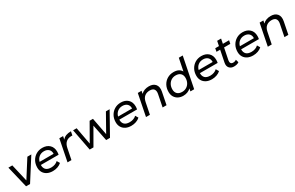

<svg xmlns="http://www.w3.org/2000/svg" viewBox="237 -2405 6267 4073"><g transform="rotate(-30 3371.0 -368.0)"><path d="M178 0 51 -530H147L246 -105L516 -530H613L276 0Z M836 6Q757 6 700.5 -22.5Q644 -51 613 -102.5Q582 -154 582 -224Q582 -314 621 -384Q660 -454 727.5 -494.5Q795 -535 881 -535Q988 -535 1053 -474.5Q1118 -414 1118 -306Q1118 -287 1116 -269.5Q1114 -252 1111 -235H676Q676 -232 676 -229Q676 -156 717.5 -117Q759 -78 844 -78Q894 -78 937 -94.5Q980 -111 1008 -139L1049 -70Q1010 -33 953.5 -13.5Q897 6 836 6ZM686 -305H1029Q1032 -377 989.5 -416Q947 -455 877 -455Q805 -455 754.5 -414.5Q704 -374 686 -305Z M1194 0 1299 -530H1391L1375 -451Q1411 -496 1462.5 -515.5Q1514 -535 1586 -535L1568 -442Q1561 -442 1555.5 -442.5Q1550 -443 1543 -443Q1464 -443 1412.5 -400Q1361 -357 1343 -265L1290 0Z M1737 0 1636 -530H1723L1801 -109L2041 -530H2123L2203 -109L2440 -530H2531L2234 0H2140L2059 -400L1829 0Z M2758 6Q2679 6 2622.5 -22.5Q2566 -51 2535 -102.5Q2504 -154 2504 -224Q2504 -314 2543 -384Q2582 -454 2649.5 -494.5Q2717 -535 2803 -535Q2910 -535 2975 -474.5Q3040 -414 3040 -306Q3040 -287 3038 -269.5Q3036 -252 3033 -235H2598Q2598 -232 2598 -229Q2598 -156 2639.5 -117Q2681 -78 2766 -78Q2816 -78 2859 -94.5Q2902 -111 2930 -139L2971 -70Q2932 -33 2875.5 -13.5Q2819 6 2758 6ZM2608 -305H2951Q2954 -377 2911.5 -416Q2869 -455 2799 -455Q2727 -455 2676.5 -414.5Q2626 -374 2608 -305Z M3492 -535Q3597 -535 3648.5 -472.5Q3700 -410 3678 -297L3619 0H3523L3582 -297Q3596 -369 3567 -409Q3538 -449 3464 -449Q3387 -449 3336 -407.5Q3285 -366 3268 -280L3212 0H3116L3221 -530H3313L3299 -462Q3337 -500 3386 -517.5Q3435 -535 3492 -535Z M4030 6Q3963 6 3910 -21.5Q3857 -49 3826.5 -100Q3796 -151 3796 -223Q3796 -314 3835 -384.5Q3874 -455 3942 -495Q4010 -535 4096 -535Q4235 -535 4287 -440L4348 -742H4444L4296 0H4204L4217 -65Q4182 -31 4134.5 -12.5Q4087 6 4030 6ZM4051 -78Q4111 -78 4158 -107Q4205 -136 4231.5 -186.5Q4258 -237 4258 -302Q4258 -372 4217 -411.5Q4176 -451 4100 -451Q4040 -451 3993.5 -422.5Q3947 -394 3920 -343.5Q3893 -293 3893 -227Q3893 -157 3934 -117.5Q3975 -78 4051 -78Z M4732 6Q4653 6 4596.5 -22.5Q4540 -51 4509 -102.5Q4478 -154 4478 -224Q4478 -314 4517 -384Q4556 -454 4623.5 -494.5Q4691 -535 4777 -535Q4884 -535 4949 -474.5Q5014 -414 5014 -306Q5014 -287 5012 -269.5Q5010 -252 5007 -235H4572Q4572 -232 4572 -229Q4572 -156 4613.5 -117Q4655 -78 4740 -78Q4790 -78 4833 -94.5Q4876 -111 4904 -139L4945 -70Q4906 -33 4849.5 -13.5Q4793 6 4732 6ZM4582 -305H4925Q4928 -377 4885.5 -416Q4843 -455 4773 -455Q4701 -455 4650.5 -414.5Q4600 -374 4582 -305Z M5272 6Q5200 6 5160 -40.5Q5120 -87 5136 -167L5193 -451H5103L5118 -530H5209L5232 -646H5328L5305 -530H5457L5441 -451H5289L5232 -169Q5224 -126 5240 -100.5Q5256 -75 5299 -75Q5341 -75 5375 -100L5395 -27Q5368 -8 5336 -1Q5304 6 5272 6Z M5742 6Q5663 6 5606.5 -22.5Q5550 -51 5519 -102.5Q5488 -154 5488 -224Q5488 -314 5527 -384Q5566 -454 5633.5 -494.5Q5701 -535 5787 -535Q5894 -535 5959 -474.5Q6024 -414 6024 -306Q6024 -287 6022 -269.5Q6020 -252 6017 -235H5582Q5582 -232 5582 -229Q5582 -156 5623.5 -117Q5665 -78 5750 -78Q5800 -78 5843 -94.5Q5886 -111 5914 -139L5955 -70Q5916 -33 5859.5 -13.5Q5803 6 5742 6ZM5592 -305H5935Q5938 -377 5895.5 -416Q5853 -455 5783 -455Q5711 -455 5660.5 -414.5Q5610 -374 5592 -305Z M6476 -535Q6581 -535 6632.5 -472.5Q6684 -410 6662 -297L6603 0H6507L6566 -297Q6580 -369 6551 -409Q6522 -449 6448 -449Q6371 -449 6320 -407.5Q6269 -366 6252 -280L6196 0H6100L6205 -530H6297L6283 -462Q6321 -500 6370 -517.5Q6419 -535 6476 -535Z"/></g></svg>

Font: Montserrat Medium
Style: Italic
Weight: 500
Italic angle: -11.3°
Designer: Julieta Ulanovsky
Foundry: Julieta Ulanovsky
Version: Version 9.000; ttfautohint (v1.8.4.7-5d5b)